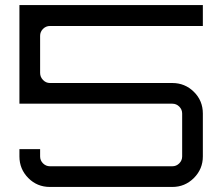

<svg xmlns="http://www.w3.org/2000/svg" viewBox="-20 -741 870 761"><path d="M139 -599V-452Q139 -436 150.5 -424Q162 -412 178 -412H663Q713 -412 748.5 -377Q784 -342 784 -291V-121Q784 -71 748.5 -35.5Q713 0 663 0H178Q127 0 92 -35.5Q57 -71 57 -121V-150H139V-121Q139 -105 150.5 -93.5Q162 -82 178 -82H663Q679 -82 690.5 -93.5Q702 -105 702 -121V-291Q702 -307 690.5 -318.5Q679 -330 663 -330H57V-721H784V-638H178Q162 -638 150.5 -626.5Q139 -615 139 -599Z"/></svg>

Font: Orbitron
Style: Regular
Weight: 400
Designer: Matt McInerney
Foundry: Matt McInerney
Version: 1.000